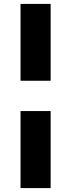

<svg xmlns="http://www.w3.org/2000/svg" viewBox="-20 -760 364 982"><path d="M85 202V-192H239V202ZM85 -740H239V-347H85Z"/></svg>

Font: Mach
Style: Bold
Weight: 700
Version: Version 1.002